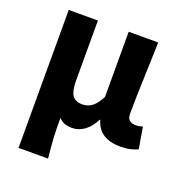

<svg xmlns="http://www.w3.org/2000/svg" viewBox="-136 -682 947 1002"><g transform="rotate(20 337.0 -181.0)"><path d="M76 202V-564H238V-234Q238 -173 255 -149Q272 -125 309 -125Q329 -125 346 -132Q363 -139 378.5 -156Q394 -173 409 -201V-564H573Q571 -498 568.5 -424Q566 -350 564 -282.5Q562 -215 562 -166Q562 -139 575 -128.5Q588 -118 612 -118Q620 -118 629 -119.5Q638 -121 648 -125L668 -5Q650 3 628 8.5Q606 14 571 14Q512 14 476 -10Q440 -34 427 -81H424Q403 -38 371 -14.5Q339 9 302 9Q280 9 261.5 3Q243 -3 228 -20Q228 12 228.5 39.5Q229 67 230.5 93Q232 119 234.5 145.5Q237 172 240 202Z"/></g></svg>

Font: Noto Sans JP ExtraBold
Style: Regular
Weight: 800
Designer: Ryoko NISHIZUKA  (kana, bopomofo & ideographs); Paul D. Hunt (Latin, Greek & Cyrillic); Sandoll Communications , Soo-you
Foundry: Adobe
Version: Version 2.004-H2;hotconv 1.0.118;makeotfexe 2.5.65603